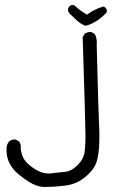

<svg xmlns="http://www.w3.org/2000/svg" viewBox="-20 -513 540 762"><path d="M308.1 -365.2Q319.3 -13.2 319.3 23.2Q319.3 59.6 316.4 85.9Q313 117.2 288.3 141.8Q263.7 166.5 238 168.9Q212.4 171.4 196.3 173.3Q179.7 175.8 174.3 175.8Q168.9 175.8 164.1 175Q159.2 174.3 153.8 173.3Q143.1 170.9 132.8 166Q107.9 153.8 86.9 133.1Q65.9 112.3 62 75.2Q62.5 72.3 62.5 69.3Q62.5 57.6 55.7 48.3L41.5 40.5Q40.5 40.5 39.6 40.5Q25.4 40.5 16.6 47.9Q8.3 57.6 6.3 70.8Q5.9 77.1 5.9 83Q5.9 111.3 16.6 132.3Q29.8 159.2 51.8 177.2Q73.7 195.8 98.6 210.9Q123.5 226.1 150.4 229Q197.3 229 242.2 223.1Q286.1 217.3 321.3 187Q356.4 156.7 364.5 125.5Q372.6 94.2 374 56.2Q374.5 41.5 374.5 21.5Q374.5 1.5 372.6 -33.4Q370.6 -68.4 363.8 -335L364.3 -342.8Q364.3 -362.8 356 -378.4L341.8 -386.2Q340.8 -386.2 339.8 -386.2Q326.2 -386.2 315.9 -378.9ZM250 -475.1Q250 -467.3 254.4 -460.9L285.6 -431.6Q300.8 -417.5 318.8 -410.6Q335.4 -413.6 357.4 -426.3Q379.4 -439 403.8 -463.9V-474.6Q401.4 -479.5 398.4 -482.4Q395.5 -485.4 391.1 -487.3Q356.9 -478 327.6 -456.5L325.7 -454.6Q310.1 -463.9 300.8 -470.7Q285.2 -481.9 273.9 -492.7H262.7Q254.4 -488.8 250.5 -479.5Q250 -477.1 250 -475.1Z"/></svg>

Font: Bakudai
Style: Light
Weight: 300
Version: Version 1.48